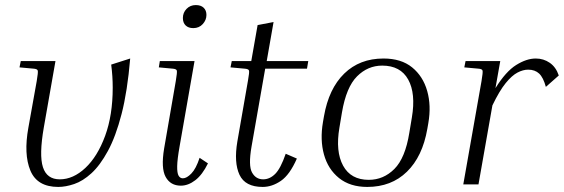

<svg xmlns="http://www.w3.org/2000/svg" viewBox="-20 -728 2226 758"><path d="M57 -462 62 -487H199L153 -225Q134 -116 149.5 -68Q165 -20 216 -20Q269 -20 317 -65Q365 -110 395 -191.5Q425 -273 425 -382Q425 -427 419 -473L494 -497Q483 -367 460 -278Q437 -189 406 -132Q375 -75 341 -44Q307 -13 273 -1.5Q239 10 210 10Q127 10 100 -54.5Q73 -119 92 -224L125 -408Q131 -443 129 -449.5Q127 -456 112 -457Z M743 -617Q724 -617 713 -627.5Q702 -638 702 -657Q702 -678 716.5 -693Q731 -708 753 -708Q773 -708 784 -697.5Q795 -687 795 -669Q795 -649 780.5 -633Q766 -617 743 -617ZM607 -462 611 -487H748L689 -150Q680 -99 679.5 -72Q679 -45 685 -34.5Q691 -24 702 -24Q717 -24 735.5 -43Q754 -62 768 -105L801 -83Q779 -38 751 -16.5Q723 5 694 5Q653 5 634 -29.5Q615 -64 628 -142L674 -408Q680 -443 678 -449.5Q676 -456 661 -457Z M1152 -102Q1124 -38 1089 -14Q1054 10 1017 10Q948 10 925.5 -38Q903 -86 917 -169L959 -410Q965 -443 963 -449.5Q961 -456 945 -457L890 -462L895 -487H972L997 -629L1060 -641L1033 -487H1197L1192 -457H1027L973 -149Q960 -74 975 -47Q990 -20 1019 -20Q1045 -20 1066.5 -41.5Q1088 -63 1108 -121Z M1671 -242 1667 -219Q1648 -110 1586.5 -50Q1525 10 1430 10Q1362 10 1318.5 -25Q1275 -60 1259 -118Q1243 -176 1255 -246L1259 -269Q1278 -378 1339 -437.5Q1400 -497 1494 -497Q1564 -497 1607 -462Q1650 -427 1666.5 -369Q1683 -311 1671 -242ZM1606 -264Q1622 -359 1591.5 -414Q1561 -469 1489 -469Q1432 -469 1389.5 -426.5Q1347 -384 1330 -284L1320 -224Q1304 -130 1334.5 -74Q1365 -18 1436 -18Q1494 -18 1537 -61Q1580 -104 1596 -204Z M2065 -453Q2045 -453 2023 -441.5Q2001 -430 1976.5 -400Q1952 -370 1924 -312L1869 0H1809L1881 -408Q1887 -443 1885 -449.5Q1883 -456 1868 -457L1813 -462L1818 -487H1955L1936 -380Q1977 -446 2018 -471.5Q2059 -497 2095 -497Q2126 -497 2150.5 -480Q2175 -463 2186 -430L2135 -385Q2125 -422 2108.5 -437.5Q2092 -453 2065 -453Z"/></svg>

Font: Inria Serif Light
Style: Italic
Weight: 300
Italic angle: -10°
Designer: Black Foundry Team
Foundry: Black Foundry
Version: Version 1.000; ttfautohint (v1.8.3)